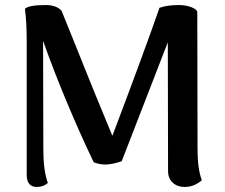

<svg xmlns="http://www.w3.org/2000/svg" viewBox="-20 -728 891 762"><path d="M781 -13Q771 -3 753 5.5Q735 14 712 14Q684 14 665.5 -3Q647 -20 647 -49L646 -560L463 -88Q424 -75 398 -75Q375 -75 352 -84Q300 -192 246.5 -319.5Q193 -447 151 -566L152 -135Q152 -50 170 -2Q152 14 126 14Q86 14 86 -35V-562Q86 -641 79 -693Q94 -708 161 -708Q203 -708 224 -686L281 -545Q350 -371 426 -189Q547 -508 613 -697Q644 -708 689 -708Q716 -708 738 -700Q760 -692 763 -681L764 -136Q764 -57 781 -13Z"/></svg>

Font: Arima Madurai ExtraBold
Style: Regular
Weight: 800
Designer: Joana Correia and Natanael Gama
Foundry: NDISCOVER
Version: Version 1.019